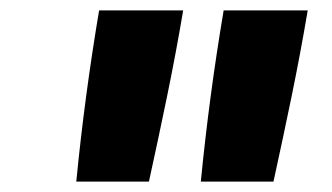

<svg xmlns="http://www.w3.org/2000/svg" viewBox="-20 -792 640 370"><path d="M127 -442Q135 -524 146 -606.5Q157 -689 171 -772H333Q319 -689 302 -606.5Q285 -524 267 -442ZM367 -442Q375 -524 386 -606.5Q397 -689 411 -772H573Q559 -689 542 -606.5Q525 -524 507 -442Z"/></svg>

Font: Iosevka Aile Heavy
Style: Italic
Weight: 900
Italic angle: -9°
Designer: Belleve Invis
Foundry: Belleve Invis
Version: Version 31.1.0; ttfautohint (v1.8.4)